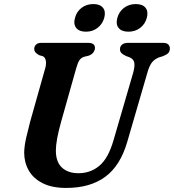

<svg xmlns="http://www.w3.org/2000/svg" viewBox="-20 -911 856 945"><path d="M538.5 -220 635.5 -553Q644 -583.5 641 -602Q638 -620.5 616.5 -629.5L601 -635Q584 -643 577.2 -650.2Q570.5 -657.5 570.5 -669.5Q570.5 -682.5 580.5 -691.2Q590.5 -700 609.5 -700H784Q800 -700 808 -692.2Q816 -684.5 816 -673Q816 -657.5 807.8 -649.5Q799.5 -641.5 782 -634.5L762.5 -628.5Q739.5 -619.5 726.5 -601.8Q713.5 -584 704 -548.5L606.5 -213.5Q572.5 -95.5 498 -40.8Q423.5 14 306 14Q235.5 14 189.5 -9.5Q143.5 -33 121.2 -72.5Q99 -112 99 -160Q99.5 -192 109.2 -234.5Q119 -277 128.5 -312.5L203 -576.5Q208.5 -596 205.5 -612.2Q202.5 -628.5 191.5 -634L172.5 -639.5Q159 -647.5 153.8 -654Q148.5 -660.5 148.5 -672.5Q149 -683.5 157.8 -691.8Q166.5 -700 182.5 -700H414.5Q447.5 -700 447.5 -674.5Q447 -663.5 439.5 -653Q432 -642.5 416.5 -637L394 -631.5Q378.5 -626.5 370.5 -614Q362.5 -601.5 356 -578.5L281 -312.5Q255 -219 255 -171.5Q254.5 -115 284.2 -86.8Q314 -58.5 366.5 -58.5Q425.5 -58.5 469.2 -95.2Q513 -132 538.5 -220ZM403 -755Q370 -755 355.2 -773.5Q340.5 -792 349 -823Q357 -854 381.5 -872.5Q406 -891 439.5 -891Q472.5 -891 487 -872.5Q501.5 -854 493 -823Q484.5 -792.5 460.2 -773.8Q436 -755 403 -755ZM612 -755Q578.5 -755 563.8 -773.5Q549 -792 557.5 -823Q566 -854 590.5 -872.5Q615 -891 648 -891Q682 -891 696.5 -872.5Q711 -854 702.5 -823Q694.5 -792.5 670 -773.8Q645.5 -755 612 -755Z"/></svg>

Font: Fraunces 9pt Soft SemiBold
Style: Italic
Weight: 600
Italic angle: -16°
Version: Version 1.000;[b76b70a41]